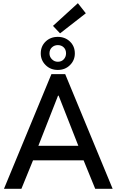

<svg xmlns="http://www.w3.org/2000/svg" viewBox="-20 -1185 732 1205"><path d="M4.9 0 302.7 -719.7H389.2L687 0H577.6L492.7 -208L481 -246.1L348.1 -584.5H344.2L211.4 -246.1L199.2 -208L114.3 0ZM150.4 -178.7V-270H542V-178.7ZM342.8 -746.1Q296.9 -746.1 266.4 -776.4Q235.8 -806.6 235.8 -849.6Q235.8 -895 266.4 -924.3Q296.9 -953.6 342.8 -953.6Q388.2 -953.6 418.9 -924.3Q449.7 -895 449.7 -849.6Q449.7 -806.6 419.2 -776.4Q388.7 -746.1 342.8 -746.1ZM342.8 -797.4Q366.2 -797.4 380.4 -813Q394.5 -828.6 394.5 -850.1Q394.5 -873.5 379.9 -887.7Q365.2 -901.9 342.8 -901.9Q321.3 -901.9 305.9 -887.7Q290.5 -873.5 290.5 -849.6Q290.5 -828.6 305.9 -813Q321.3 -797.4 342.8 -797.4ZM356.9 -975.6 312.5 -1022.5 468.8 -1165 518.6 -1101.6Z"/></svg>

Font: Reddit Sans Medium
Style: Regular
Weight: 500
Designer: Stephen Hutchings
Foundry: Reddit
Version: Version 1.014